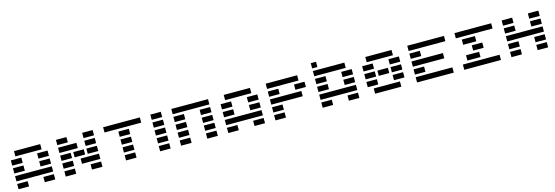

<svg xmlns="http://www.w3.org/2000/svg" viewBox="39 -2142 9980 3454"><g transform="rotate(-15 5029.5 -415.0)"><path d="M585.9 0V-97.7H781.2V0ZM683.6 -683.6V-585.9H195.3V-683.6ZM97.7 -439.5V-537.1H293V-439.5ZM585.9 -439.5V-537.1H781.2V-439.5ZM97.7 -293V-390.6H293V-293ZM585.9 -293V-390.6H781.2V-293ZM781.2 -244.1V-146.5H97.7V-244.1ZM97.7 0V-97.7H293V0Z M976.6 -585.9V-683.6H1171.9V-585.9ZM1464.8 -585.9V-683.6H1660.2V-585.9ZM976.6 -439.5V-537.1H1318.4V-439.5ZM1464.8 -439.5V-537.1H1660.2V-439.5ZM976.6 -293V-390.6H1171.9V-293ZM1220.7 -293V-390.6H1416V-293ZM1464.8 -293V-390.6H1660.2V-293ZM976.6 -146.5V-244.1H1171.9V-146.5ZM1660.2 -244.1V-146.5H1318.4V-244.1ZM976.6 0V-97.7H1171.9V0ZM1464.8 0V-97.7H1660.2V0Z M2099.6 0V-97.7H2294.9V0ZM1855.5 -585.9V-683.6H2539.1V-585.9ZM2099.6 -439.5V-537.1H2294.9V-439.5ZM2099.6 -293V-390.6H2294.9V-293ZM2099.6 -146.5V-244.1H2294.9V-146.5Z M2734.4 -585.9V-683.6H2929.7V-585.9ZM2734.4 0V-97.7H2929.7V0ZM2734.4 -146.5V-244.1H2929.7V-146.5ZM2734.4 -293V-390.6H2929.7V-293ZM2734.4 -439.5V-537.1H2929.7V-439.5Z M3613.3 0V-97.7H3808.6V0ZM3125 -585.9V-683.6H3808.6V-585.9ZM3125 -439.5V-537.1H3320.3V-439.5ZM3613.3 -439.5V-537.1H3808.6V-439.5ZM3125 -293V-390.6H3320.3V-293ZM3613.3 -293V-390.6H3808.6V-293ZM3125 -146.5V-244.1H3320.3V-146.5ZM3613.3 -146.5V-244.1H3808.6V-146.5ZM3125 0V-97.7H3320.3V0Z M4492.2 0V-97.7H4687.5V0ZM4589.8 -683.6V-585.9H4101.6V-683.6ZM4003.9 -439.5V-537.1H4199.2V-439.5ZM4492.2 -439.5V-537.1H4687.5V-439.5ZM4003.9 -293V-390.6H4199.2V-293ZM4492.2 -293V-390.6H4687.5V-293ZM4687.5 -244.1V-146.5H4003.9V-244.1ZM4003.9 0V-97.7H4199.2V0Z M4882.8 0V-97.7H5078.1V0ZM5468.8 -683.6V-585.9H4882.8V-683.6ZM4882.8 -439.5V-537.1H5078.1V-439.5ZM5371.1 -439.5V-537.1H5566.4V-439.5ZM4882.8 -293V-390.6H5468.8V-293ZM4882.8 -146.5V-244.1H5078.1V-146.5Z M5859.4 -732.4H5761.7V-830.1H5859.4ZM5761.7 -439.5V-537.1H5957V-439.5ZM6250 -439.5V-537.1H6445.3V-439.5ZM5761.7 -293V-390.6H5957V-293ZM6250 -293V-390.6H6445.3V-293ZM6445.3 -244.1V-146.5H5761.7V-244.1ZM5761.7 0V-97.7H5957V0ZM6250 0V-97.7H6445.3V0ZM6347.7 -683.6V-585.9H5761.7V-683.6Z M6884.8 -293V-390.6H7080.1V-293ZM7226.6 -683.6V-585.9H6738.3V-683.6ZM6640.6 -439.5V-537.1H6835.9V-439.5ZM7128.9 -439.5V-537.1H7324.2V-439.5ZM6640.6 -293V-390.6H6835.9V-293ZM7128.9 -293V-390.6H7324.2V-293ZM6640.6 -146.5V-244.1H6835.9V-146.5ZM7128.9 -146.5V-244.1H7324.2V-146.5ZM6738.3 0V-97.7H7226.6V0Z M8203.1 -97.7V0H7519.5V-97.7ZM7519.5 -585.9V-683.6H8203.1V-585.9ZM7519.5 -439.5V-537.1H7714.8V-439.5ZM7519.5 -293V-390.6H8105.5V-293ZM7519.5 -146.5V-244.1H7714.8V-146.5Z M9082 -97.7V0H8398.4V-97.7ZM8398.4 -585.9V-683.6H9082V-585.9ZM8496.1 -439.5V-537.1H8740.2V-439.5ZM8642.6 -293V-390.6H8837.9V-293ZM8496.1 -146.5V-244.1H8740.2V-146.5Z M9277.3 -585.9V-683.6H9472.7V-585.9ZM9765.6 -585.9V-683.6H9960.9V-585.9ZM9277.3 -439.5V-537.1H9472.7V-439.5ZM9765.6 -439.5V-537.1H9960.9V-439.5ZM9960.9 -390.6V-293H9277.3V-390.6ZM9277.3 -146.5V-244.1H9472.7V-146.5ZM9765.6 -146.5V-244.1H9960.9V-146.5ZM9277.3 0V-97.7H9472.7V0ZM9765.6 0V-97.7H9960.9V0Z"/></g></svg>

Font: Trigram
Style: Regular
Weight: 400
Designer: GGBotNet
Foundry: GGBotNet
Version: 1.05